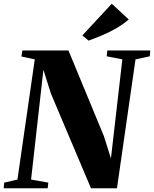

<svg xmlns="http://www.w3.org/2000/svg" viewBox="-38 -1015 830 1035"><path d="M-18 0 -15.5 -30.5 56 -47 149.5 -695 77.5 -710.5 82.5 -743H331L522 -281.5L560 -161L621.5 -695L537 -711.5L540.5 -743H772L769.5 -711.5L692.5 -695L592.5 0H452.5L236.5 -510.5L196 -638.5L129.5 -47L222.5 -30.5L219 0ZM439.5 -796 406 -824 564.5 -995 656 -910Q624 -882.5 586.2 -861Q548.5 -839.5 510.5 -823.8Q472.5 -808 439.5 -796Z"/></svg>

Font: Merriweather 96pt Black
Style: Italic
Weight: 900
Italic angle: -7.8°
Version: Version 2.101